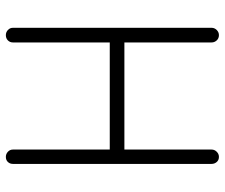

<svg xmlns="http://www.w3.org/2000/svg" viewBox="-76 -679 768 656"><g transform="rotate(90 308.0 -351.0)"><path d="M100 13Q90 13 82.5 6Q75 -1 75 -11V-690Q75 -700 82.5 -707.5Q90 -715 100 -715Q111 -715 118 -707.5Q125 -700 125 -690V-392H491V-690Q491 -700 498.5 -707.5Q506 -715 516 -715Q527 -715 533.5 -707.5Q540 -700 540 -690V-11Q540 -1 533.5 6Q527 13 516 13Q506 13 498.5 6Q491 -1 491 -11V-342H125V-11Q125 -1 118 6Q111 13 100 13Z"/></g></svg>

Font: Zen Kurenaido
Style: ARC
Weight: 400
Designer: Yoshimichi Ohira
Foundry: Positype
Version: Version 1.001